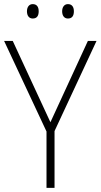

<svg xmlns="http://www.w3.org/2000/svg" viewBox="-20 -913 489 933"><path d="M111 -858C111 -837 121 -823 139 -823C160 -823 168 -837 168 -858C168 -878 160 -893 139 -893C121 -893 111 -878 111 -858ZM282 -858C282 -837 292 -823 310 -823C331 -823 339 -837 339 -858C339 -879 330 -893 310 -893C292 -893 282 -878 282 -858ZM225 -319 42 -714H0L206 -274V0H245V-276L449 -714H407Z"/></svg>

Font: Noto Sans Lao UI SemCond ExtLt
Style: Regular
Weight: 200
Width: 4
Designer: Monotype Design Team
Foundry: Monotype Imaging Inc.
Version: Version 2.000